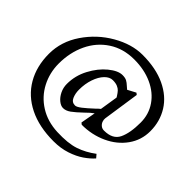

<svg xmlns="http://www.w3.org/2000/svg" viewBox="-211 -1020 1469 1469"><g transform="rotate(45 524.0 -285.0)"><path d="M40 -259Q40 -391 118.5 -506.5Q197 -622 317 -691Q437 -760 553 -760Q698 -760 800.5 -711.5Q903 -663 955.5 -578.5Q1008 -494 1008 -388Q1008 -292 953 -215Q898 -138 804.5 -95Q711 -52 602 -52Q597 -56 595 -57.5Q593 -59 588 -63L610 -184Q585 -167 547 -129Q501 -85 470.5 -63Q440 -41 410 -41Q386 -41 360 -62Q334 -83 317 -118Q300 -153 300 -193Q300 -282 342.5 -362.5Q385 -443 445.5 -492.5Q506 -542 554 -542Q583 -542 600 -533Q617 -524 636 -506Q659 -486 658 -487L724 -522L738 -511L694 -214Q692 -199 698 -182Q704 -165 718.5 -153Q733 -141 754 -141Q847 -141 878 -205.5Q909 -270 909 -383Q909 -472 861 -542Q813 -612 727.5 -651Q642 -690 533 -690Q415 -690 327 -632.5Q239 -575 192.5 -477Q146 -379 146 -259Q146 -159 190.5 -74Q235 11 317 62.5Q399 114 508 119Q627 124 700 99.5Q773 75 839 25L862 52Q832 86 787 117Q742 148 678.5 169Q615 190 538 190Q382 190 270 134.5Q158 79 99 -22.5Q40 -124 40 -259ZM461 -120Q478 -120 510.5 -145.5Q543 -171 587 -212Q608 -233 620 -242L643 -388Q640 -393 637 -398Q623 -420 611.5 -432.5Q600 -445 580 -453.5Q560 -462 529 -462Q495 -462 464.5 -430.5Q434 -399 415.5 -345Q397 -291 397 -227Q397 -186 411.5 -153Q426 -120 461 -120Z"/></g></svg>

Font: TMT Limkin
Style: Regular
Weight: 400
Designer: Gabriel Drozdov
Version: Version 1.000;Glyphs 3.1.2 (3151)